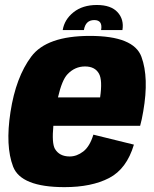

<svg xmlns="http://www.w3.org/2000/svg" viewBox="-20 -745 618 770"><path d="M239 5.5Q64 5.5 32.5 -77Q1 -159.5 22 -295.5Q43.5 -435.5 105.5 -518.2Q167.5 -601 340.5 -601Q516.5 -601 547.2 -517.2Q578 -433.5 554.5 -298.5Q549 -265.5 542 -240.5H194Q187.5 -171.5 200 -148.5Q218 -117.5 259.5 -117.5Q288 -117.5 314 -137.5Q340 -157.5 354.5 -205L517 -165Q488 -67.5 417.5 -31Q347 5.5 239 5.5ZM212.5 -354.5H381.5Q391.5 -423.5 377 -449.5Q361 -478.5 321 -478.5Q280 -478.5 250.5 -447Q228.5 -424 212.5 -354.5ZM368.5 -725Q425 -725 451.5 -696Q478 -667 471 -624.5H385.5Q392.5 -664.5 358 -664.5Q323 -664.5 316.5 -624.5H231.5Q238.5 -667 275 -696Q311.5 -725 368.5 -725Z"/></svg>

Font: Anybody ExtraBold
Style: Italic
Weight: 800
Italic angle: -10°
Designer: Tyler Finck
Foundry: Etcetera Type Company
Version: Version 1.010; ttfautohint (v1.8.3) -l 8 -r 50 -G 200 -x 14 